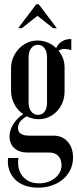

<svg xmlns="http://www.w3.org/2000/svg" viewBox="-20 -691 357 886"><path d="M156 175Q122 175 94.5 165Q67 155 49 136.5Q31 118 22.5 93Q14 68 17 38H65Q58 90 84.5 122.5Q111 155 160 155Q182 155 201 148.5Q220 142 234 130.5Q248 119 256 104Q264 89 264 71Q264 45 249 29Q234 13 210 13H108Q69 13 46.5 -7Q24 -27 24 -61Q24 -90 41 -117.5Q58 -145 87 -164Q61 -182 46 -210.5Q31 -239 31 -272V-377Q31 -403 41 -426Q51 -449 67.5 -466.5Q84 -484 106 -494Q128 -504 153 -504Q177 -504 199.5 -495Q222 -486 239 -469Q259 -511 309 -511V-460Q292 -465 279 -465Q261 -465 250 -457Q278 -424 278 -379V-270Q278 -243 269 -219.5Q260 -196 243.5 -178.5Q227 -161 205.5 -151Q184 -141 158 -141Q131 -141 103 -154Q63 -132 63 -100Q63 -65 116 -65H227Q268 -65 292.5 -37Q317 -9 317 36Q317 66 305 91.5Q293 117 271.5 135.5Q250 154 220.5 164.5Q191 175 156 175ZM112 -217Q112 -192 124 -176.5Q136 -161 156 -161Q175 -161 186 -176Q197 -191 197 -217V-427Q197 -453 185.5 -468.5Q174 -484 155 -484Q136 -484 124 -468.5Q112 -453 112 -427ZM147 -671H159L242 -561H225L153 -618L81 -561H64Z"/></svg>

Font: Moniqa SemBd Narrow Heading
Style: Regular
Weight: 600
Width: 4
Designer: Rajesh Rajput
Foundry: Rajesh Rajput
Version: Version 1.000